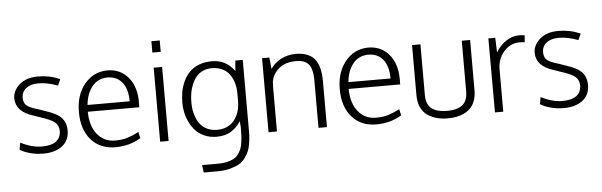

<svg xmlns="http://www.w3.org/2000/svg" viewBox="-56 -931 4336 1383"><g transform="rotate(-5 2112.0 -239.5)"><path d="M228 12.2Q176.3 12.2 130.9 -0.5Q85.4 -13.2 59.1 -30.8L67.9 -81.5Q148.4 -39.6 222.2 -39.6Q354.5 -39.6 359.4 -137.7Q359.4 -178.7 332.8 -202.1Q306.2 -225.6 226.1 -251Q184.1 -265.6 179.7 -267.1Q54.2 -305.2 53.2 -402.3Q53.2 -458.5 102.8 -501.7Q152.3 -544.9 236.8 -544.9Q321.3 -544.9 395.5 -511.7L375 -466.8Q299.8 -495.1 235.4 -495.1Q178.7 -495.1 146.2 -469.7Q113.8 -444.3 113.8 -401.4Q113.8 -365.2 135 -345.9Q156.2 -326.7 219.2 -309.1Q226.1 -307.1 244.4 -300.3Q262.7 -293.5 264.6 -293Q349.1 -267.1 382.6 -231.7Q416 -196.3 416 -135.3Q414.6 -64.9 363.5 -26.4Q312.5 12.2 228 12.2Z M749.5 11.7Q638.7 11.7 573.5 -62.5Q508.3 -136.7 508.3 -263.7Q508.3 -386.2 572 -464.4Q635.7 -542.5 736.8 -544.9Q831.1 -544.9 888.2 -477.5Q945.3 -410.2 945.3 -296.9Q945.3 -292.5 945.1 -279.1Q944.8 -265.6 944.8 -260.3H572.3Q573.2 -157.2 622.1 -96.9Q670.9 -36.6 751 -36.6Q803.2 -36.6 841.8 -48.8Q880.4 -61 922.4 -83.5L932.6 -38.1Q851.6 11.7 749.5 11.7ZM574.7 -309.1H879.4Q879.4 -398.4 840.8 -446Q802.2 -493.7 734.9 -493.7Q666.5 -493.7 624.5 -442.9Q582.5 -392.1 574.7 -309.1Z M1072.8 0V-535.2H1133.8V0ZM1072.8 -644.5V-726.6H1133.3V-644.5Z M1366.2 248.5 1358.9 194.3H1472.2Q1509.8 194.3 1538.6 187.7Q1567.4 181.2 1587.2 170.7Q1606.9 160.2 1620.8 141.4Q1634.8 122.6 1642.6 104Q1650.4 85.4 1654.5 55.9Q1658.7 26.4 1659.7 1.7Q1660.6 -22.9 1660.6 -60.5Q1660.6 -55.2 1659.7 -63Q1657.2 -96.7 1657.2 -96.7Q1626.5 -50.3 1584.5 -25.1Q1542.5 0 1481.9 0Q1434.1 0 1394.8 -17.1Q1355.5 -34.2 1330.3 -61.5Q1305.2 -88.9 1288.1 -124Q1271 -159.2 1263.7 -194.1Q1256.3 -229 1256.3 -263.2Q1256.3 -306.2 1263.4 -345Q1270.5 -383.8 1288.1 -420.9Q1305.7 -458 1332 -485.1Q1358.4 -512.2 1399.9 -528.6Q1441.4 -544.9 1493.7 -544.9Q1544.9 -544.9 1584.2 -524.7Q1623.5 -504.4 1657.2 -460L1663.1 -535.2H1716.8V-39.1Q1716.8 -6.8 1716.1 12.9Q1715.3 32.7 1710.2 66.7Q1705.1 100.6 1696 122.3Q1687 144 1668.5 170.4Q1649.9 196.8 1623.8 211.9Q1597.7 227.1 1556.9 237.8Q1516.1 248.5 1464.4 248.5ZM1489.7 -49.3Q1525.4 -49.3 1554.2 -60.8Q1583 -72.3 1601.8 -91.1Q1620.6 -109.9 1633.5 -135.3Q1646.5 -160.6 1651.9 -187.7Q1657.2 -214.8 1657.2 -243.7V-299.3Q1657.2 -337.4 1647.9 -371.1Q1638.7 -404.8 1619.4 -433.3Q1600.1 -461.9 1566.4 -478.5Q1532.7 -495.1 1488.3 -495.1Q1452.1 -495.1 1423.1 -481.2Q1394 -467.3 1375.5 -444.3Q1356.9 -421.4 1344.2 -390.6Q1331.5 -359.9 1326.4 -327.9Q1321.3 -295.9 1321.3 -262.2Q1321.3 -232.4 1325.9 -204.3Q1330.6 -176.3 1342.5 -147.5Q1354.5 -118.7 1373 -97.4Q1391.6 -76.2 1421.6 -62.7Q1451.7 -49.3 1489.7 -49.3Z M1856.4 0V-535.2H1909.2L1917.5 -452.6Q1946.3 -495.6 1994.9 -520.3Q2043.5 -544.9 2099.6 -544.9Q2191.9 -544.9 2235.4 -494.1Q2278.8 -443.4 2278.8 -332V0H2217.8V-359.4Q2215.3 -430.7 2187.5 -461.9Q2159.7 -493.2 2096.2 -493.2Q2023.4 -493.2 1977.3 -456.5Q1931.2 -419.9 1919.4 -361.8Q1917.5 -338.9 1917.5 -314V0Z M2635.7 11.7Q2524.9 11.7 2459.7 -62.5Q2394.5 -136.7 2394.5 -263.7Q2394.5 -386.2 2458.3 -464.4Q2522 -542.5 2623 -544.9Q2717.3 -544.9 2774.4 -477.5Q2831.5 -410.2 2831.5 -296.9Q2831.5 -292.5 2831.3 -279.1Q2831.1 -265.6 2831.1 -260.3H2458.5Q2459.5 -157.2 2508.3 -96.9Q2557.1 -36.6 2637.2 -36.6Q2689.5 -36.6 2728 -48.8Q2766.6 -61 2808.6 -83.5L2818.8 -38.1Q2737.8 11.7 2635.7 11.7ZM2460.9 -309.1H2765.6Q2765.6 -398.4 2727.1 -446Q2688.5 -493.7 2621.1 -493.7Q2552.7 -493.7 2510.7 -442.9Q2468.8 -392.1 2460.9 -309.1Z M3151.9 13.2Q3109.9 13.2 3074 3.7Q3038.1 -5.9 3007.3 -26.1Q2976.6 -46.4 2958.7 -83.5Q2940.9 -120.6 2940.9 -170.9V-535.2H3001.5V-169.4Q3001.5 -131.3 3013.2 -105Q3024.9 -78.6 3046.9 -65.2Q3068.8 -51.8 3093.8 -46.4Q3118.7 -41 3151.9 -41Q3184.6 -41 3209.5 -46.6Q3234.4 -52.2 3255.9 -65.9Q3277.3 -79.6 3288.8 -105.7Q3300.3 -131.8 3300.3 -169.4V-535.2H3360.8V-170.9Q3360.8 -129.9 3349.1 -97.7Q3337.4 -65.4 3317.9 -44.9Q3298.3 -24.4 3270.8 -11Q3243.2 2.4 3214.1 7.8Q3185.1 13.2 3151.9 13.2Z M3493.7 0Q3492.7 -471.2 3492.7 -535.2H3542.5L3546.4 -429.7Q3575.2 -477.5 3619.6 -507.8Q3664.1 -538.1 3712.4 -538.1Q3732.4 -538.1 3755.4 -534.7L3751 -484.4Q3733.4 -487.3 3713.9 -487.3Q3646 -487.3 3599.9 -433.8Q3553.7 -380.4 3553.7 -307.1V0Z M3990.7 12.2Q3939 12.2 3893.6 -0.5Q3848.1 -13.2 3821.8 -30.8L3830.6 -81.5Q3911.1 -39.6 3984.9 -39.6Q4117.2 -39.6 4122.1 -137.7Q4122.1 -178.7 4095.5 -202.1Q4068.8 -225.6 3988.8 -251Q3946.8 -265.6 3942.4 -267.1Q3816.9 -305.2 3815.9 -402.3Q3815.9 -458.5 3865.5 -501.7Q3915 -544.9 3999.5 -544.9Q4084 -544.9 4158.2 -511.7L4137.7 -466.8Q4062.5 -495.1 3998 -495.1Q3941.4 -495.1 3908.9 -469.7Q3876.5 -444.3 3876.5 -401.4Q3876.5 -365.2 3897.7 -345.9Q3918.9 -326.7 3981.9 -309.1Q3988.8 -307.1 4007.1 -300.3Q4025.4 -293.5 4027.3 -293Q4111.8 -267.1 4145.3 -231.7Q4178.7 -196.3 4178.7 -135.3Q4177.2 -64.9 4126.2 -26.4Q4075.2 12.2 3990.7 12.2Z"/></g></svg>

Font: Oxygen Light
Style: Regular
Weight: 300
Designer: vernon adams
Foundry: Vernon Adams
Version: Version Release 0.2.3 webfont; ttfautohint (v0.93.3-1d66) -l